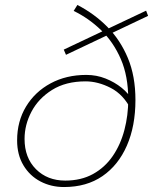

<svg xmlns="http://www.w3.org/2000/svg" viewBox="-20 -742 640 774"><path d="M238 12Q186 12 143 -10.5Q100 -33 74.5 -75.5Q49 -118 49 -176Q49 -253 85 -312.5Q121 -372 184 -406Q247 -440 328 -440Q369 -440 405.5 -425.5Q442 -411 470.5 -388Q499 -365 514 -337L509 -299Q478 -361 426.5 -387.5Q375 -414 325 -414Q245 -414 190 -379.5Q135 -345 107 -292Q79 -239 79 -182Q79 -106 125 -60Q171 -14 243 -14Q307 -14 355 -40.5Q403 -67 434.5 -113Q466 -159 481.5 -218Q497 -277 497 -341Q497 -435 467 -504Q437 -573 387 -621Q337 -669 277 -698L292 -722Q360 -687 412.5 -634Q465 -581 495.5 -508Q526 -435 526 -339Q526 -234 491.5 -155Q457 -76 393 -32Q329 12 238 12ZM246 -521 237 -542 569 -699 577 -678Z"/></svg>

Font: Source Code Pro ExtraLight ExtraLight
Style: Italic
Weight: 250
Italic angle: -11°
Monospace: yes
Version: Version 1.016;hotconv 1.0.116;makeotfexe 2.5.65601